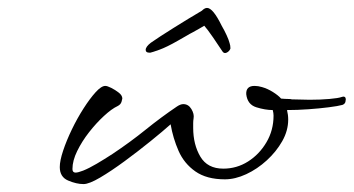

<svg xmlns="http://www.w3.org/2000/svg" viewBox="-20 -454 894 485"><path d="M191 11Q173 11 152 2Q131 -7 131 -32Q131 -48 139.5 -73.5Q148 -99 161.5 -127Q175 -155 191 -180Q207 -205 221.5 -221Q236 -237 246 -237Q251 -237 261 -232Q271 -227 280 -220Q289 -213 289 -205Q289 -204 287 -197Q285 -190 277 -186Q262 -179 242.5 -161Q223 -143 205 -120Q187 -97 175 -72.5Q163 -48 163 -27Q163 -18 171 -18Q177 -18 190 -23Q205 -29 224.5 -40.5Q244 -52 264 -65Q309 -95 348 -126.5Q387 -158 427 -185Q436 -191 443 -191Q456 -191 463.5 -178.5Q471 -166 469 -155Q468 -149 468 -143Q468 -137 468 -131Q468 -89 486 -58.5Q504 -28 544 -28Q578 -28 606.5 -46Q635 -64 653 -94.5Q671 -125 671 -162Q671 -165 670.5 -168.5Q670 -172 669 -176Q650 -176 627.5 -183Q605 -190 602 -216Q601 -237 623 -237Q632 -237 642 -234Q656 -230 669.5 -221.5Q683 -213 690 -205Q700 -204 707.5 -204Q715 -204 717 -203Q728 -203 739.5 -202.5Q751 -202 762 -202Q789 -202 812 -204Q835 -206 843 -209Q844 -209 845 -209.5Q846 -210 847 -210Q852 -210 853 -206Q854 -202 853 -200Q853 -192 845 -189Q834 -186 810.5 -183Q787 -180 759 -178Q731 -176 705 -176Q708 -164 708 -152Q708 -124 693 -97.5Q678 -71 654 -49Q630 -27 602 -14Q574 -1 548 -1Q502 -1 473.5 -21Q445 -41 431 -73Q417 -105 411 -140Q392 -123 360.5 -97.5Q329 -72 295 -47Q261 -22 233 -5.5Q205 11 191 11ZM357 -321Q348 -321 348 -328Q348 -336 361 -346Q381 -360 418.5 -383.5Q456 -407 490 -427Q497 -434 503 -434Q518 -434 540 -389Q547 -377 552.5 -365Q558 -353 560 -345Q562 -339 562 -333V-331Q559 -324 552.5 -321Q546 -318 542 -324Q533 -338 518.5 -359Q504 -380 496 -389Q491 -386 484 -382Q477 -378 468 -373Q460 -369 450 -363Q440 -357 429 -351Q401 -335 383 -328.5Q365 -322 360 -321Z"/></svg>

Font: WindSong Medium
Style: Regular
Weight: 500
Designer: Robert E. Leuschke
Foundry: Robert E. Leuschke
Version: Version 1.010; ttfautohint (v1.8.3)